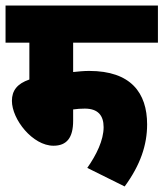

<svg xmlns="http://www.w3.org/2000/svg" viewBox="-20 -642 590 693"><path d="M244 -488H550V-622H0V-488H86V-355C42 -340 23 -315 23 -278C23 -211 98 -116 173 -116C221 -116 244 -145 244 -206V-247C258 -249 272 -250 286 -250C333 -250 354 -226 354 -183C354 -136 328 -83 295 -36L430 31C487 -47 511 -119 511 -193C511 -307 452 -386 302 -386C282 -386 263 -384 244 -382Z"/></svg>

Font: Noto Sans Devanagari Condensed Black
Style: Regular
Weight: 900
Width: 3
Designer: Jelle Bosma - Monotype Design Team
Foundry: Monotype Imaging Inc.
Version: Version 2.004